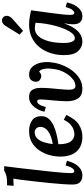

<svg xmlns="http://www.w3.org/2000/svg" viewBox="507 -1323 827 1881"><g transform="rotate(-90 920.5 -382.5)"><path d="M233 -755Q228 -711 222 -666.5Q216 -622 212 -585Q189 -389 177 -272Q165 -155 165 -104Q165 -68 183 -68Q197 -68 212 -86.5Q227 -105 240 -153L286 -140Q279 -110 262 -74.5Q245 -39 215 -14Q185 11 140 11Q102 11 78 -10.5Q54 -32 53 -80Q53 -121 57 -180.5Q61 -240 68 -309Q75 -378 83 -449.5Q91 -521 99 -585Q102 -607 105 -627Q108 -647 111 -665Q95 -665 74.5 -664Q54 -663 41 -662L45 -726Q113 -726 144.5 -735.5Q176 -745 188 -755Z M577 -511Q638 -511 680.5 -482.5Q723 -454 723 -389Q723 -348 697.5 -319Q672 -290 630.5 -271Q589 -252 541 -241Q493 -230 448 -224Q448 -136 476.5 -101.5Q505 -67 546 -67Q566 -67 591.5 -75.5Q617 -84 642.5 -107Q668 -130 687 -171L735 -147Q693 -55 638.5 -22Q584 11 522 11Q429 11 378 -44.5Q327 -100 327 -206Q327 -258 342 -311.5Q357 -365 387.5 -410.5Q418 -456 465 -483.5Q512 -511 577 -511ZM565 -456Q527 -456 503 -429.5Q479 -403 466.5 -362.5Q454 -322 450 -279Q530 -292 574 -324Q618 -356 618 -400Q617 -427 602 -441.5Q587 -456 565 -456Z M1130 -511Q1179 -511 1208 -478Q1237 -445 1247.5 -393.5Q1258 -342 1249 -286Q1244 -239 1224 -187Q1204 -135 1170.5 -90Q1137 -45 1092 -17Q1047 11 992 11Q926 11 898 -29.5Q870 -70 869 -136Q869 -167 871.5 -204.5Q874 -242 877.5 -279.5Q881 -317 884 -348.5Q887 -380 887 -400Q887 -432 867 -432Q854 -432 839.5 -413.5Q825 -395 812 -347L767 -360Q770 -380 780.5 -405.5Q791 -431 808.5 -455Q826 -479 851 -495Q876 -511 909 -511Q960 -512 980 -480.5Q1000 -449 1000 -402Q1001 -360 996.5 -306Q992 -252 987 -202Q982 -152 982 -120Q982 -108 984 -93Q986 -78 994.5 -67.5Q1003 -57 1022 -57Q1057 -58 1093.5 -89.5Q1130 -121 1156 -173Q1182 -225 1187 -288Q1190 -307 1189.5 -332.5Q1189 -358 1182 -380.5Q1175 -403 1159 -413Q1151 -404 1140 -398Q1129 -392 1115 -392Q1097 -392 1078.5 -405Q1060 -418 1060 -448Q1060 -467 1075 -489Q1090 -511 1130 -511Z M1620 -511Q1648 -511 1685 -506Q1722 -501 1760 -491Q1754 -446 1746.5 -390.5Q1739 -335 1731.5 -279.5Q1724 -224 1719.5 -178Q1715 -132 1715 -107Q1715 -68 1734 -68Q1747 -68 1763 -86.5Q1779 -105 1792 -153L1837 -140Q1833 -120 1823.5 -94Q1814 -68 1797.5 -44Q1781 -20 1757 -4.5Q1733 11 1701 11Q1666 11 1644.5 -10Q1623 -31 1623 -80Q1623 -118 1632 -163H1630Q1604 -92 1573.5 -54Q1543 -16 1512.5 -2.5Q1482 11 1452 11Q1398 11 1359.5 -32Q1321 -75 1321 -168Q1321 -237 1340.5 -299Q1360 -361 1398 -408.5Q1436 -456 1491.5 -483.5Q1547 -511 1620 -511ZM1585 -455Q1539 -455 1507 -419.5Q1475 -384 1457.5 -320Q1440 -256 1440 -171Q1440 -122 1451.5 -92.5Q1463 -63 1487 -63Q1511 -63 1532.5 -87Q1554 -111 1572.5 -152Q1591 -193 1605 -243Q1619 -293 1627.5 -346Q1636 -399 1638 -447Q1630 -450 1615 -452.5Q1600 -455 1585 -455ZM1559 -570 1522 -604 1607 -741Q1625 -770 1650 -775Q1675 -780 1691 -765Q1709 -749 1705.5 -723Q1702 -697 1678 -676Z"/></g></svg>

Font: Lora SemiBold
Style: Italic
Weight: 600
Italic angle: -3°
Designer: Olga Karpushina, Alexei Vanyashin (Cyrillic)
Foundry: Cyreal
Version: Version 3.011; ttfautohint (v1.8.4.7-5d5b)